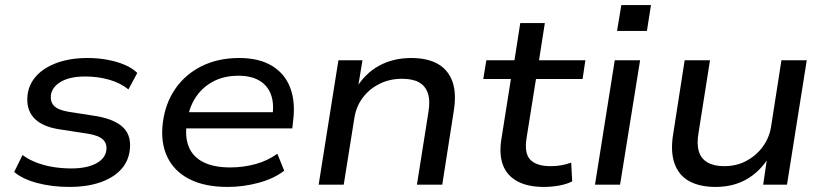

<svg xmlns="http://www.w3.org/2000/svg" viewBox="-20 -729 3256 758"><path d="M256 9Q185 9 127 -6.5Q69 -22 36 -50L69 -117Q93 -99 124.5 -87Q156 -75 191 -69.5Q226 -64 262 -64Q322 -64 359 -83.5Q396 -103 400 -137Q403 -162 386.5 -178Q370 -194 328 -201L211 -219Q144 -230 113 -264.5Q82 -299 89 -356Q95 -399 125 -431Q155 -463 206.5 -481.5Q258 -500 326 -500Q367 -500 404.5 -493Q442 -486 472.5 -473Q503 -460 522 -441L487 -376Q455 -402 410.5 -414.5Q366 -427 317 -427Q255 -427 220 -406Q185 -385 181 -353Q178 -327 193.5 -311Q209 -295 249 -288L364 -270Q435 -257 467.5 -224.5Q500 -192 492 -134Q486 -89 455 -57Q424 -25 372.5 -8Q321 9 256 9Z M879 9Q788 9 727.5 -22Q667 -53 640 -110.5Q613 -168 623 -246Q633 -322 672.5 -379Q712 -436 776.5 -468Q841 -500 924 -500Q1003 -500 1054 -469Q1105 -438 1126 -382Q1147 -326 1137 -250L1134 -222H695L704 -286H1077L1055 -268Q1063 -319 1050 -355Q1037 -391 1004.5 -410.5Q972 -430 921 -430Q866 -430 824 -408.5Q782 -387 755.5 -349Q729 -311 721 -262L718 -247Q709 -190 725 -150Q741 -110 782.5 -89Q824 -68 889 -68Q940 -68 988 -81Q1036 -94 1075 -122L1102 -55Q1062 -24 1001.5 -7.5Q941 9 879 9Z M1238 0 1316 -491H1411L1393 -382H1387Q1422 -440 1477.5 -470Q1533 -500 1603 -500Q1667 -500 1708 -477Q1749 -454 1766 -407.5Q1783 -361 1771 -288L1726 0H1626L1671 -284Q1679 -331 1669.5 -360Q1660 -389 1635 -403.5Q1610 -418 1567 -418Q1518 -418 1477.5 -397.5Q1437 -377 1411.5 -342.5Q1386 -308 1379 -263L1337 0Z M2127 9Q2064 9 2023 -13Q1982 -35 1966 -76.5Q1950 -118 1959 -177L1997 -417H1888L1900 -491H2011L2034 -638H2131L2108 -491H2291L2280 -417H2096L2059 -185Q2049 -124 2073.5 -98.5Q2098 -73 2154 -73Q2176 -73 2196 -76.5Q2216 -80 2235 -87L2239 -13Q2218 -2 2188 3.5Q2158 9 2127 9Z M2416 -607 2433 -709H2550L2534 -607ZM2329 0 2407 -491H2507L2428 0Z M2805 9Q2743 9 2701.5 -13.5Q2660 -36 2643 -83.5Q2626 -131 2638 -202L2683 -491H2783L2738 -206Q2730 -161 2739 -131.5Q2748 -102 2773.5 -87.5Q2799 -73 2839 -73Q2888 -73 2927 -94Q2966 -115 2991.5 -150Q3017 -185 3024 -228L3065 -491H3165L3087 0H2993L3009 -109H3016Q2981 -52 2928 -21.5Q2875 9 2805 9Z"/></svg>

Font: Nunito Sans 10pt SemiExpanded Medium
Style: Italic
Weight: 500
Width: 6
Italic angle: -9°
Designer: Vernon Adams
Foundry: Vernon Adams
Version: Version 3.101;gftools[0.9.27]